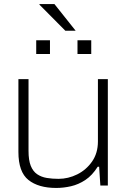

<svg xmlns="http://www.w3.org/2000/svg" viewBox="-20 -917 631 949"><path d="M258 12Q170 12 120.5 -27.5Q71 -67 71 -166V-526H121V-171Q121 -125 132 -97.5Q143 -70 163.5 -56Q184 -42 211 -37.5Q238 -33 269 -33Q317 -33 361.5 -55Q406 -77 435 -118.5Q464 -160 464 -218V-526H513V0H476L470 -93H463Q436 -50 402 -27.5Q368 -5 331 3.5Q294 12 258 12ZM159 -650V-718H227V-650ZM363 -650V-718H431V-650ZM354 -765H303L175 -894V-897H249Z"/></svg>

Font: Archivo SemiExpanded Thin
Style: Regular
Weight: 250
Width: 6
Designer: Hector Gatti
Foundry: Omnibus-Type
Version: Version 2.001